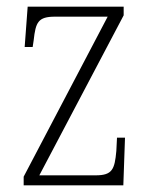

<svg xmlns="http://www.w3.org/2000/svg" viewBox="-20 -556 456 576"><path d="M51 0H350L355 -143H331L329 -103C324 -48 317 -30 267 -30H98L351 -510V-536H63L54 -415H78L81 -435C87 -489 94 -506 145 -506H303L51 -26Z"/></svg>

Font: Noto Serif Devanagari Condensed ExtraLight
Style: Regular
Weight: 200
Width: 3
Designer: Universal Thirst, Indian Type Foundry and the Monotype Design Team
Foundry: Monotype Imaging Inc.
Version: Version 2.004